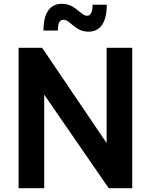

<svg xmlns="http://www.w3.org/2000/svg" viewBox="-20 -992 795 1012"><path d="M447 -825C525 -825 543 -902 543 -967H468C468 -931 459 -909 439 -909C404 -909 379 -972 306 -972C227 -972 209 -896 209 -831H285C285 -866 292 -888 314 -888C351 -888 374 -825 447 -825ZM213 0V-493L553 0H677V-740H542V-238L202 -740H78V0Z"/></svg>

Font: Be Vietnam Pro SemiBold
Style: Regular
Weight: 600
Designer: Lam Bao, Tony Le, Vietanh Nguyen
Foundry: Yellow Type Foundry
Version: Version 1.002